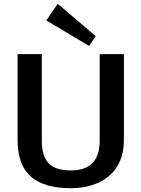

<svg xmlns="http://www.w3.org/2000/svg" viewBox="-20 -986 748 1015"><path d="M355 9Q213 9 143 -52.5Q73 -114 73 -246V-700H201V-242Q201 -160 237.5 -122.5Q274 -85 355 -85Q507 -85 507 -242V-700H635V-246Q635 -182 614 -134Q593 -86 555 -54.5Q517 -23 466 -7Q415 9 355 9ZM486 -795 451 -743 225 -878 285 -966Z"/></svg>

Font: Pathway Extreme 8pt Thin 12pt SemiBold
Style: Regular
Weight: 600
Version: Version 1.001;gftools[0.9.26]